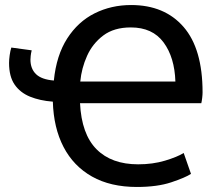

<svg xmlns="http://www.w3.org/2000/svg" viewBox="-20 -728 881 763"><path d="M524 15Q419 15 345.5 -26.5Q272 -68 232.5 -144Q193 -220 190 -324Q138 -328 99 -344Q60 -360 38 -392Q16 -424 16 -478Q16 -491 18.5 -509Q21 -527 25 -539L106 -528Q103 -516 102 -506Q101 -496 101 -491Q101 -455 123 -433.5Q145 -412 194 -408Q204 -508 247 -575Q290 -642 356 -675Q422 -708 501 -708Q634 -708 709.5 -621Q785 -534 785 -361Q785 -352 783.5 -339Q782 -326 780 -318H298Q304 -195 363.5 -135Q423 -75 529 -75Q587 -75 635.5 -89.5Q684 -104 710 -120L739 -37Q716 -22 660.5 -3.5Q605 15 524 15ZM299 -404H677Q674 -500 630 -559.5Q586 -619 500 -619Q433 -619 390.5 -587Q348 -555 326 -506Q304 -457 299 -404Z"/></svg>

Font: Ubuntu Sans Medium
Style: Regular
Weight: 500
Designer: Dalton Maag Ltd
Foundry: Dalton Maag Ltd
Version: Version 1.006; ttfautohint (v1.8.4.7-5d5b)